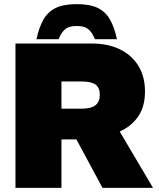

<svg xmlns="http://www.w3.org/2000/svg" viewBox="-20 -911 772 931"><path d="M55 0V-700H425Q504 -700 562 -671.5Q620 -643 651.5 -591Q683 -539 683 -468Q683 -399 655 -354Q627 -309 580 -283Q533 -257 475.5 -246Q418 -235 360 -235H278V0ZM477 0 343 -249 553 -286 722 0ZM278 -384H375Q421 -384 442.5 -400.5Q464 -417 464 -451Q464 -486 443 -501Q422 -516 375 -516H278ZM157 -721Q169 -778 190.5 -816Q212 -854 250.5 -872.5Q289 -891 352 -891Q416 -891 454 -872.5Q492 -854 513.5 -816Q535 -778 547 -721H440Q429 -748 416.5 -761.5Q404 -775 388.5 -780Q373 -785 352 -785Q331 -785 315.5 -780Q300 -775 288 -761.5Q276 -748 264 -721Z"/></svg>

Font: REM Medium Black
Style: Regular
Weight: 900
Version: Version 1.005;gftools[0.9.28]